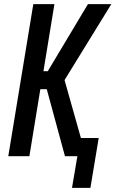

<svg xmlns="http://www.w3.org/2000/svg" viewBox="-20 -755 558 928"><path d="M328 153 354 0H294L206 -324H175L122 0H20L141 -735H243L190 -411H211L405 -735H518L292 -368L371 -88H457L417 153Z"/></svg>

Font: Iosevka SS18 Semibold
Style: Italic
Weight: 600
Italic angle: -9°
Monospace: yes
Designer: Belleve Invis
Foundry: Belleve Invis
Version: Version 25.1.1; ttfautohint (v1.8.4)